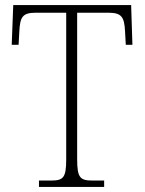

<svg xmlns="http://www.w3.org/2000/svg" viewBox="-20 -734 568 754"><path d="M133 0H389V-25H344C295 -25 283 -35 283 -109V-684H407C459 -684 468 -665 471 -612L474 -558H500L495 -714H32L26 -558H53L56 -612C59 -665 67 -684 119 -684H240V-108C240 -35 228 -25 180 -25H133Z"/></svg>

Font: Noto Serif Sinhala SemiCondensed ExtraLight
Style: Regular
Weight: 200
Width: 4
Designer: Jelle Bosma - Monotype Design Team
Foundry: Monotype Imaging Inc.
Version: Version 2.007